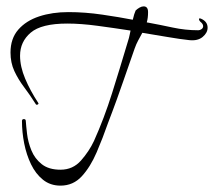

<svg xmlns="http://www.w3.org/2000/svg" viewBox="-20 -554 672 603"><path d="M170 29Q138 29 115 10.5Q92 -8 77.5 -38Q63 -68 56 -103.5Q49 -139 49 -174Q49 -180 55 -180Q61 -180 61 -174Q62 -159 65 -133.5Q68 -108 78.5 -82Q89 -56 111 -38.5Q133 -21 170 -21Q209 -21 234.5 -50Q260 -79 275 -111Q307 -182 332 -261.5Q357 -341 379 -415L385 -435Q386 -440 387.5 -446Q389 -452 390 -458Q338 -466 286 -473Q234 -480 191 -480Q110 -480 76.5 -451.5Q43 -423 43 -379Q43 -345 59 -307Q75 -269 100 -231Q101 -230 101 -229Q101 -227 98 -225.5Q95 -224 93 -226Q74 -256 55.5 -280.5Q37 -305 25 -331Q13 -357 13 -389Q13 -433 37.5 -461Q62 -489 103 -502.5Q144 -516 195 -516Q247 -516 301.5 -508Q356 -500 397 -492Q399 -501 401.5 -509Q404 -517 406 -521Q411 -526 418 -530Q425 -534 431 -534Q445 -534 445 -516Q445 -497 441 -484Q442 -483 445 -483Q483 -476 522.5 -467.5Q562 -459 602 -459H603Q608 -459 613 -462.5Q618 -466 618 -472Q618 -479 609 -486Q605 -490 605 -494Q605 -498 612 -495Q632 -486 632 -467Q632 -451 616.5 -438Q601 -425 574 -428Q546 -431 508 -437.5Q470 -444 427 -451Q420 -438 414 -427Q408 -416 403 -402Q381 -339 368 -301.5Q355 -264 347 -242Q339 -220 333 -204Q327 -188 319 -167Q303 -121 283.5 -75.5Q264 -30 237 -0.5Q210 29 170 29Z"/></svg>

Font: Grey Qo
Style: Regular
Weight: 400
Designer: Robert E. Leuschke
Foundry: Robert E. Leuschke
Version: Version 2.010